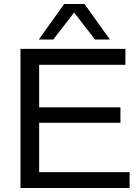

<svg xmlns="http://www.w3.org/2000/svg" viewBox="-20 -946 703 966"><path d="M83 0V-700H611V-620H177V-406H586V-328H177V-80H632V0ZM175 -747 303 -926H405L533 -747H458L353 -883L248 -747Z"/></svg>

Font: Georama SemiExpanded
Style: Regular
Weight: 400
Width: 6
Designer: Jean-Baptiste Levee
Foundry: Production Type
Version: Version 1.001